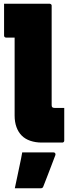

<svg xmlns="http://www.w3.org/2000/svg" viewBox="-20 -770 390 1037"><path d="M2 -750Q14 -750 33 -750Q52 -750 77 -750Q102 -750 130.5 -750Q159 -750 189 -750Q219 -750 248 -750Q251 -750 253.5 -748.5Q256 -747 257.5 -745Q259 -743 259 -739Q259 -685 259 -631.5Q259 -578 259 -524.5Q259 -471 259 -417.5Q259 -364 259 -311Q259 -258 259 -204Q259 -199 259.5 -196.5Q260 -194 262 -191Q265 -189 268 -188Q271 -187 276 -187Q286 -187 297.5 -187Q309 -187 319 -187H327Q327 -145 327 -99.5Q327 -54 327 -11Q327 -7 325.5 -5Q324 -3 322 -1.5Q320 0 316 0Q308 0 286.5 0Q265 0 243 0Q221 0 206 0Q172 0 144 -9.5Q116 -19 97.5 -37.5Q79 -56 69 -83.5Q59 -111 59 -146Q59 -196 59 -241Q59 -286 59 -328Q59 -370 59 -410.5Q59 -451 59 -490Q59 -529 59 -567H54Q50 -567 43 -567Q36 -567 28 -567Q20 -567 13 -567Q8 -567 5 -570Q2 -573 2 -578Q2 -621 2 -664Q2 -707 2 -750ZM100 53Q149 53 187 53Q225 53 269 53Q275 53 278 57.5Q281 62 279 68Q268 98 257.5 124.5Q247 151 237 178Q227 205 214 237Q213 241 209.5 244Q206 247 199 247Q172 247 138.5 247Q105 247 60 247Q68 212 74 181Q80 150 87 119Q94 88 100 53Z"/></svg>

Font: Recursive Black
Style: Regular
Weight: 900
Version: Version 1.085